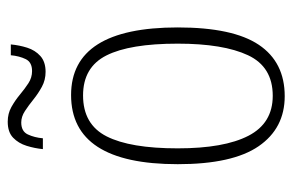

<svg xmlns="http://www.w3.org/2000/svg" viewBox="-150 -597 757 497"><g transform="rotate(-90 228.5 -348.5)"><path d="M228 10Q145 10 98.5 -57.5Q52 -125 52 -267Q52 -543 231 -543Q406 -543 406 -267Q406 -124 361 -57Q316 10 228 10ZM229 -21Q304 -21 334 -85Q364 -149 364 -267Q364 -391 333.5 -451.5Q303 -512 230 -512Q155 -512 124 -451Q93 -390 93 -267Q93 -147 125.5 -84Q158 -21 229 -21ZM291 -609Q270 -609 252.5 -618.5Q235 -628 219.5 -640.5Q204 -653 189.5 -662.5Q175 -672 160 -672Q137 -672 129 -655Q121 -638 119 -616H91Q93 -637 99.5 -658Q106 -679 120.5 -693Q135 -707 162 -707Q183 -707 200 -697.5Q217 -688 232 -675.5Q247 -663 261.5 -653.5Q276 -644 293 -644Q316 -644 324 -660.5Q332 -677 334 -699H362Q360 -677 353.5 -656.5Q347 -636 332 -622.5Q317 -609 291 -609Z"/></g></svg>

Font: Noto Serif Condensed ExtraLight
Style: Regular
Weight: 200
Width: 3
Designer: Monotype Design Team
Foundry: Monotype Imaging Inc.
Version: Version 2.013; ttfautohint (v1.8.4.7-5d5b)